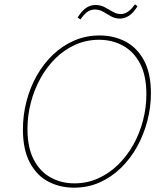

<svg xmlns="http://www.w3.org/2000/svg" viewBox="-20 -862 776 888"><path d="M322 6Q258 6 204.5 -21.5Q151 -49 118.5 -109Q86 -169 86 -264Q86 -330 102.5 -393.5Q119 -457 150 -512Q181 -567 225 -609Q269 -651 323.5 -674.5Q378 -698 441 -698Q506 -698 560 -670Q614 -642 646 -582.5Q678 -523 678 -430Q678 -366 661.5 -303Q645 -240 614.5 -184.5Q584 -129 540 -86Q496 -43 441.5 -18.5Q387 6 322 6ZM324 -14Q383 -14 434 -37Q485 -60 526 -100Q567 -140 596.5 -192.5Q626 -245 641.5 -305Q657 -365 657 -426Q657 -513 627.5 -568.5Q598 -624 548.5 -651Q499 -678 438 -678Q379 -678 328 -655Q277 -632 236.5 -592Q196 -552 167 -499.5Q138 -447 122.5 -387Q107 -327 107 -266Q107 -180 136 -124Q165 -68 214.5 -41Q264 -14 324 -14ZM352 -772 339 -781Q359 -813 379 -826Q399 -839 421 -839Q445 -839 464.5 -828.5Q484 -818 502 -807.5Q520 -797 539 -797Q573 -797 604 -842L616 -833Q596 -801 575.5 -788.5Q555 -776 535 -776Q512 -776 493.5 -786.5Q475 -797 457.5 -807.5Q440 -818 418 -818Q401 -818 385.5 -808Q370 -798 352 -772Z"/></svg>

Font: Bitter Thin Thin
Style: Italic
Weight: 250
Italic angle: -9°
Version: Version 2.002